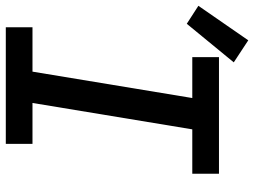

<svg xmlns="http://www.w3.org/2000/svg" viewBox="-149 -749 876 662"><g transform="rotate(90 289.0 -418.0)"><path d="M52 0V-92H205L296 -643H155V-735H557V-643H404L313 -92H454V0ZM40 -624 -22 -664 97 -836 173 -786Z"/></g></svg>

Font: Iosevka SS04 Semibold Extended
Style: Italic
Weight: 600
Width: 7
Italic angle: -9°
Monospace: yes
Designer: Belleve Invis
Foundry: Belleve Invis
Version: Version 19.0.0; ttfautohint (v1.8.4)